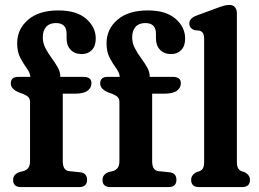

<svg xmlns="http://www.w3.org/2000/svg" viewBox="-20 -763 1058 783"><path d="M236 -105.5Q236 -67.5 262.5 -65L306.5 -60.5Q335 -57.5 335 -29.5Q335 0 302 0H66.5Q33.5 0 33.5 -29Q33.5 -52.5 60 -61.5L76 -65.5Q88.5 -69 95.5 -78.5Q102.5 -88 102.5 -106.5V-346Q102.5 -359 96.5 -366Q90.5 -373 74 -380L58.5 -385.5Q24 -399.5 24 -422.5Q24 -449.5 54 -449.5H104Q102.5 -466.5 89.2 -484.5Q76 -502.5 63 -526.8Q50 -551 50 -586.5Q50 -644 94.2 -682.2Q138.5 -720.5 218 -720.5Q292 -720.5 331.2 -686.5Q370.5 -652.5 370.5 -606Q370.5 -575 354.5 -558.8Q338.5 -542.5 313.5 -542.5Q285 -542.5 268.2 -559.8Q251.5 -577 251.5 -607V-625.5Q251.5 -669 208 -669Q182 -669 168.2 -653.5Q154.5 -638 154.5 -610.5Q154.5 -587.5 165.2 -566.8Q176 -546 190.2 -526.8Q204.5 -507.5 215.2 -488.8Q226 -470 226 -450.5V-449.5H320.5Q353 -449.5 353 -423.5Q353 -405 337 -393Q321 -381 285.5 -381H236ZM600.5 -105.5Q600.5 -67.5 627 -65L671 -60.5Q699.5 -57.5 699.5 -29.5Q699.5 0 666.5 0H431Q398 0 398 -29Q398 -52.5 424.5 -61.5L440.5 -65.5Q453 -69 460 -78.5Q467 -88 467 -106.5V-346Q467 -359 461 -366Q455 -373 438.5 -380L423 -385.5Q388.5 -399.5 388.5 -422.5Q388.5 -449.5 418.5 -449.5H468.5Q467 -466.5 453.8 -484.5Q440.5 -502.5 427.5 -526.8Q414.5 -551 414.5 -586.5Q414.5 -644 458.8 -682.2Q503 -720.5 582.5 -720.5Q656.5 -720.5 695.8 -686.5Q735 -652.5 735 -606Q735 -575 719 -558.8Q703 -542.5 678 -542.5Q649.5 -542.5 632.8 -559.8Q616 -577 616 -607V-625.5Q616 -669 572.5 -669Q546.5 -669 532.8 -653.5Q519 -638 519 -610.5Q519 -587.5 529.8 -566.8Q540.5 -546 554.8 -526.8Q569 -507.5 579.8 -488.8Q590.5 -470 590.5 -450.5V-449.5H685Q717.5 -449.5 717.5 -423.5Q717.5 -405 701.5 -393Q685.5 -381 650 -381H600.5ZM946 -709V-105.5Q946 -85.5 950.8 -77.2Q955.5 -69 964.5 -65L978.5 -60.5Q999.5 -48.5 999.5 -29.5Q999.5 0 966.5 0H792Q759.5 0 759.5 -29.5Q759.5 -48.5 780 -60.5L794 -65Q803.5 -69 808 -77.2Q812.5 -85.5 812.5 -105.5V-603.5Q812.5 -620.5 808 -627.5Q803.5 -634.5 794 -638L772.5 -640Q752 -648.5 752 -667Q752 -688.5 781.5 -699.5L861.5 -729Q880 -736 892.2 -739.5Q904.5 -743 915.5 -743Q930 -743 938 -733.8Q946 -724.5 946 -709Z"/></svg>

Font: Fraunces 72pt SuperSoft SemiBold
Style: Regular
Weight: 600
Version: Version 1.000;[b76b70a41]